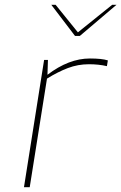

<svg xmlns="http://www.w3.org/2000/svg" viewBox="-20 -781 506 801"><path d="M164 -531H180L178 -469Q267 -537 355 -537Q405 -537 430 -529L426 -505Q392 -513 351 -513Q305 -513 263 -497Q221 -481 176 -453L104 0H80ZM194 -761H212L305 -646L448 -761H466L313 -631H293Z"/></svg>

Font: Exo Thin
Style: Italic
Weight: 250
Italic angle: -9°
Designer: Natanael Gama
Foundry: Natanael Gama
Version: Version 1.500; ttfautohint (v1.6)